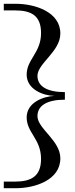

<svg xmlns="http://www.w3.org/2000/svg" viewBox="-20 -773 398 1015"><path d="M323 -246V-286C229 -286 178 -317 178 -372C178 -438 299 -500 299 -596C299 -710 165 -753 63 -753H0V-718H59C145 -718 197 -691 197 -598C197 -493 120 -459 121 -377C122 -300 209 -267 268 -266C209 -264 122 -231 121 -154C120 -72 197 -39 197 67C197 159 145 187 59 187H0V222H63C165 222 299 179 299 64C299 -31 178 -93 178 -159C178 -215 229 -246 323 -246Z"/></svg>

Font: Sprat Black
Style: Regular
Weight: 900
Designer: Ethan Nakache
Foundry: Collletttivo
Version: Version 2.000;Glyphs 3.2 (3217)